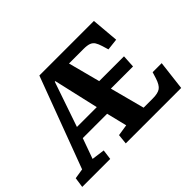

<svg xmlns="http://www.w3.org/2000/svg" viewBox="-135 -966 1232 1232"><g transform="rotate(-45 481.0 -350.0)"><path d="M6 0 16 -69 85 -80 317 -700H812L828 -514L749 -505L736 -548Q728 -574 718 -590Q708 -606 689.5 -613Q671 -620 638 -620H506L563 -403H788L783 -316H582L644 -81H727Q774 -81 796 -96.5Q818 -112 833 -159L846 -201H928L904 0H401L408 -68L485 -80L451 -219H230L180 -80L269 -68L260 0ZM254 -296H434L364 -602H359Z"/></g></svg>

Font: Literata 12pt
Style: Bold Italic
Weight: 700
Italic angle: -2°
Designer: Latin by Veronika Burian and Jose Scaglione. Greek by Irene Vlachou. Cyrillic by Vera Evstafieva
Foundry: TypeTogether
Version: Version 3.002